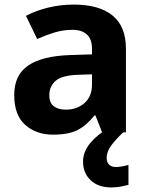

<svg xmlns="http://www.w3.org/2000/svg" viewBox="-20 -577 644 837"><path d="M302 -557Q412 -557 470.5 -509.5Q529 -462 529 -364V0H425L396 -74H392Q357 -30 318 -10Q279 10 211 10Q138 10 90 -32.5Q42 -75 42 -163Q42 -250 103 -291.5Q164 -333 286 -337L381 -340V-364Q381 -407 358.5 -427Q336 -447 296 -447Q256 -447 218 -435.5Q180 -424 142 -407L93 -508Q137 -531 190.5 -544Q244 -557 302 -557ZM323 -251Q251 -249 223 -225Q195 -201 195 -162Q195 -128 215 -113.5Q235 -99 267 -99Q315 -99 348 -127.5Q381 -156 381 -208V-253ZM445 111Q445 131 456 141Q467 151 484 151Q500 151 515 148Q530 145 540 142V229Q524 233 506 236.5Q488 240 464 240Q408 240 375 208.5Q342 177 342 128Q342 84 374 46Q406 8 452 -17L517 0Q483 32 464 58.5Q445 85 445 111Z"/></svg>

Font: Noto Sans Sinhala UI
Style: Bold
Weight: 700
Designer: Jelle Bosma - Monotype Design Team
Foundry: Monotype Imaging Inc.
Version: Version 2.006; ttfautohint (v1.8.4.7-5d5b)